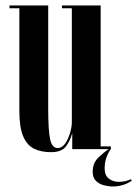

<svg xmlns="http://www.w3.org/2000/svg" viewBox="-20 -543 500 699"><path d="M165.5 11Q130 11 104.2 -1.5Q78.5 -14 64.5 -46.5Q50.5 -79 50.5 -139V-513H14.5V-523H155.5V-148.5Q155.5 -67.5 162.5 -35.8Q169.5 -4 190 -4Q205.5 -4 217 -20.2Q228.5 -36.5 235 -58.8Q241.5 -81 241.5 -98V-513H205.5V-523H346.5V-10H383.5V0Q374.5 11.5 367.8 29.5Q361 47.5 361 70.5Q361 95.5 376.2 107.2Q391.5 119 412 119Q426 119 437.5 116.2Q449 113.5 456 109.5L460 114Q449 123.5 429.5 129.8Q410 136 392 136Q375.5 136 358.2 131.5Q341 127 329.2 115.5Q317.5 104 317.5 82Q317.5 50.5 338 30.8Q358.5 11 375.5 0H243V-59Q237 -34 221.2 -11.5Q205.5 11 165.5 11Z"/></svg>

Font: Imbue 100pt SemiBold
Style: Regular
Weight: 600
Designer: Tyler Finck
Foundry: Etcetera Type Company
Version: Version 1.102; ttfautohint (v1.8.3)